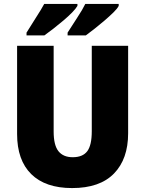

<svg xmlns="http://www.w3.org/2000/svg" viewBox="-20 -947 738 977"><path d="M632 -269Q632 -138 560 -64Q488 10 347 10Q211 10 139 -61Q67 -132 67 -265V-714H253V-278Q253 -208 277.5 -177.5Q302 -147 350 -147Q401 -147 424 -177.5Q447 -208 447 -279V-714H632ZM584 -917Q577 -903 557 -883.5Q537 -864 512 -842.5Q487 -821 461.5 -801Q436 -781 417 -767H324V-781Q347 -818 373.5 -858Q400 -898 414 -927H584ZM374 -917Q366 -903 347 -883.5Q328 -864 302.5 -842.5Q277 -821 251.5 -801Q226 -781 206 -767H115V-781Q138 -819 164 -859Q190 -899 205 -927H374Z"/></svg>

Font: Noto Sans Bengali SemiCondensed Black
Style: Regular
Weight: 900
Width: 4
Designer: Joana Ranito - Universal Thirst; Jelle Bosma - Monotype Design Team
Foundry: Universal Thirst ehf.
Version: Version 3.000; ttfautohint (v1.8.4.7-5d5b)